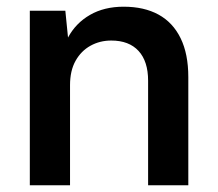

<svg xmlns="http://www.w3.org/2000/svg" viewBox="-20 -553 650 573"><path d="M69 0V-521H175L183 -441Q206 -484 248.5 -508.5Q291 -533 349 -533Q410 -533 453 -509.5Q496 -486 519 -439Q542 -392 542 -323V0H422V-312Q422 -370 393.5 -401Q365 -432 312 -432Q278 -432 250 -416.5Q222 -401 205.5 -371.5Q189 -342 189 -299V0Z"/></svg>

Font: DM Sans 10pt SemiBold
Style: Regular
Weight: 600
Version: Version 4.004;gftools[0.9.30]